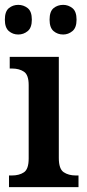

<svg xmlns="http://www.w3.org/2000/svg" viewBox="-20 -770 358 790"><path d="M17 0V-48H29Q59 -48 78.5 -61Q98 -74 98 -118V-420Q98 -462 78.5 -475Q59 -488 30 -488H20V-536H222V-120Q222 -75 242 -61.5Q262 -48 292 -48H303V0ZM240 -628Q217 -628 200.5 -642Q184 -656 184 -689Q184 -723 200.5 -736.5Q217 -750 240 -750Q261 -750 278 -736.5Q295 -723 295 -689Q295 -656 278 -642Q261 -628 240 -628ZM55 -628Q33 -628 16.5 -642Q0 -656 0 -689Q0 -723 16.5 -736.5Q33 -750 55 -750Q77 -750 94 -736.5Q111 -723 111 -689Q111 -656 94 -642Q77 -628 55 -628Z"/></svg>

Font: Noto Serif Hebrew SemiCondensed SemiBold
Style: Regular
Weight: 600
Width: 4
Designer: Monotype Design Team
Foundry: Monotype Imaging Inc.
Version: Version 2.004; ttfautohint (v1.8.4.7-5d5b)